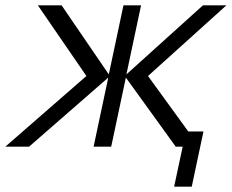

<svg xmlns="http://www.w3.org/2000/svg" viewBox="-43 -550 869 720"><path d="M-23 0H66L363 -259L308 0H374L429 -259L616 0H642L610 150H676L720 -57H663L512 -265L806 -530H718L431 -271L486 -530H420L365 -271L188 -530H99L281 -265Z"/></svg>

Font: Geist Light
Style: Italic
Weight: 300
Italic angle: -12°
Designer: Basement.studio, Andrés Briganti, Mateo Zaragoza
Foundry: Basement.studio, Vercel, Andrés Briganti, Guido Ferreyra, Mateo Zaragoza
Version: Version 1.500